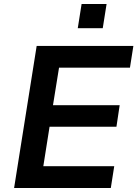

<svg xmlns="http://www.w3.org/2000/svg" viewBox="-20 -933 682 953"><path d="M50 0 162 -705H642L625 -597H273L243 -411H574L558 -304H226L195 -108H547L530 0ZM366 -793 385 -913H509L490 -793Z"/></svg>

Font: Nunito Sans 9pt
Style: Bold Italic
Weight: 700
Italic angle: -9°
Version: Version 3.101;gftools[0.9.27]